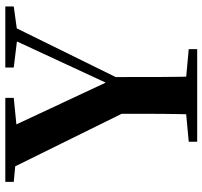

<svg xmlns="http://www.w3.org/2000/svg" viewBox="-40 -741 781 741"><g transform="rotate(-90 350.5 -370.5)"><path d="M174.1 0H531.5V-32.6L371 -47.3H331.7L174.1 -32.6ZM279 0H425.9C423.6 -103.9 423.6 -161.2 423.6 -338.6H282C282 -159.8 282 -102.9 279 0ZM301.1 -252.4H393L633.3 -740.5H581.8L395.3 -338.3L388.1 -321.9H416.7L220.9 -740.5H60.3ZM19.1 -707.9 165.6 -694.2H205.3L343.2 -707.9V-740.5H19.1ZM460.4 -707.9 573.4 -694.2H596.5L696 -707.9V-740.5H460.4Z"/></g></svg>

Font: Source Han Serif TW VF
Style: Regular
Weight: 250
Designer: Ryoko NISHIZUKA 西塚涼子 (kana & ideographs); Frank Grießhammer (Latin, Greek & Cyrillic); Wenlong ZHANG 张文龙 (bopomofo); San
Foundry: Adobe
Version: Version 2.002;hotconv 1.1.0;makeotfexe 2.6.0